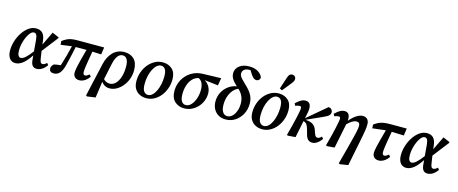

<svg xmlns="http://www.w3.org/2000/svg" viewBox="-50 -1541 5954 2498"><g transform="rotate(15 2927.0 -291.5)"><path d="M136 -161Q136 -113 149 -91.5Q162 -70 181 -70Q210 -70 246.5 -103Q283 -136 328 -197L315 -350Q310 -398 298 -416Q286 -434 266 -434Q241 -434 218 -408Q195 -382 176.5 -341Q158 -300 147 -252.5Q136 -205 136 -161ZM132 14Q81 14 52.5 -24Q24 -62 24 -129Q24 -192 44 -256Q64 -320 99.5 -373.5Q135 -427 181.5 -460Q228 -493 281 -493Q335 -493 366 -462Q397 -431 405 -362L411 -311L500 -495L590 -456V-445L422 -228L436 -136Q442 -93 451 -79.5Q460 -66 477 -66Q488 -66 502 -73Q516 -80 533 -96L553 -70Q523 -28 488.5 -7Q454 14 419 14Q382 14 362.5 -9Q343 -32 338 -84L333 -144Q278 -61 229 -23.5Q180 14 132 14Z M640 -369 637 -419Q667 -441 694 -455Q721 -469 754.5 -475.5Q788 -482 838 -482H1197L1183 -385L1063 -390Q1049 -310 1041 -260.5Q1033 -211 1029 -182.5Q1025 -154 1023.5 -137.5Q1022 -121 1022 -107Q1022 -66 1050 -66Q1063 -66 1077 -74Q1091 -82 1107 -95L1127 -69Q1095 -25 1061 -5.5Q1027 14 993 14Q955 14 932.5 -7.5Q910 -29 910 -67Q910 -81 912.5 -100.5Q915 -120 922.5 -155Q930 -190 944.5 -247Q959 -304 983 -392H838Q825 -329 814.5 -282.5Q804 -236 795 -199Q786 -162 777 -126Q742 14 650 14Q589 14 589 -39Q589 -59 599.5 -74.5Q610 -90 624 -100Q644 -104 666.5 -107.5Q689 -111 712 -113Q733 -182 752.5 -250.5Q772 -319 788 -389Z M1348 -302 1302 -84Q1337 -46 1387 -46Q1430 -46 1464 -80Q1498 -114 1517.5 -174Q1537 -234 1537 -312Q1537 -380 1516.5 -413Q1496 -446 1458 -446Q1421 -446 1393 -411.5Q1365 -377 1348 -302ZM1146 191 1131 181 1232 -265Q1255 -369 1316 -431Q1377 -493 1471 -493Q1551 -493 1600.5 -444Q1650 -395 1650 -294Q1650 -234 1630 -178.5Q1610 -123 1574.5 -80Q1539 -37 1494.5 -11.5Q1450 14 1400 14Q1366 14 1337.5 -1Q1309 -16 1289 -44L1258 175Z M1895 14Q1845 14 1804 -6.5Q1763 -27 1739 -67.5Q1715 -108 1715 -169Q1715 -234 1736 -292.5Q1757 -351 1794.5 -396Q1832 -441 1881 -467Q1930 -493 1987 -493Q2063 -493 2113 -447.5Q2163 -402 2163 -310Q2163 -246 2142.5 -188Q2122 -130 2085.5 -84.5Q2049 -39 2000 -12.5Q1951 14 1895 14ZM1905 -33Q1937 -33 1964 -58Q1991 -83 2010.5 -124.5Q2030 -166 2040.5 -216.5Q2051 -267 2051 -318Q2051 -389 2030 -417.5Q2009 -446 1977 -446Q1945 -446 1918 -422Q1891 -398 1870.5 -357.5Q1850 -317 1839 -266Q1828 -215 1828 -162Q1828 -91 1850 -62Q1872 -33 1905 -33Z M2404 14Q2328 14 2277 -33.5Q2226 -81 2226 -173Q2226 -257 2264.5 -326.5Q2303 -396 2371 -438.5Q2439 -481 2527 -483L2771 -490L2754 -389L2570 -410Q2611 -386 2635 -344Q2659 -302 2659 -253Q2659 -199 2639 -150.5Q2619 -102 2583.5 -65Q2548 -28 2502 -7Q2456 14 2404 14ZM2337 -162Q2337 -95 2358 -64Q2379 -33 2414 -33Q2454 -33 2486 -67Q2518 -101 2537 -156.5Q2556 -212 2556 -274Q2556 -384 2487 -416Q2438 -405 2404.5 -368Q2371 -331 2354 -277.5Q2337 -224 2337 -162Z M2964 14Q2906 14 2864 -11.5Q2822 -37 2799.5 -81Q2777 -125 2777 -180Q2777 -248 2806.5 -303.5Q2836 -359 2885.5 -395.5Q2935 -432 2995 -440Q2944 -487 2924 -521.5Q2904 -556 2904 -595Q2904 -654 2953.5 -693.5Q3003 -733 3088 -733Q3158 -733 3206 -703.5Q3254 -674 3268 -630Q3265 -608 3251 -596Q3237 -584 3219 -584Q3198 -584 3182 -596.5Q3166 -609 3150 -632L3113 -689Q3109 -690 3106 -690Q3103 -690 3099 -690Q3053 -690 3029 -669.5Q3005 -649 3005 -617Q3005 -602 3012.5 -586Q3020 -570 3041 -547Q3062 -524 3101 -487Q3163 -429 3189.5 -378Q3216 -327 3216 -265Q3216 -187 3182 -123.5Q3148 -60 3091 -23Q3034 14 2964 14ZM2889 -167Q2889 -101 2912 -67Q2935 -33 2973 -33Q3009 -33 3038.5 -60Q3068 -87 3085.5 -133Q3103 -179 3103 -234Q3103 -290 3083.5 -333.5Q3064 -377 3023 -415Q2988 -402 2957.5 -368Q2927 -334 2908 -282.5Q2889 -231 2889 -167Z M3457 14Q3407 14 3366 -6.5Q3325 -27 3301 -67.5Q3277 -108 3277 -169Q3277 -234 3298 -292.5Q3319 -351 3356.5 -396Q3394 -441 3443 -467Q3492 -493 3549 -493Q3625 -493 3675 -447.5Q3725 -402 3725 -310Q3725 -246 3704.5 -188Q3684 -130 3647.5 -84.5Q3611 -39 3562 -12.5Q3513 14 3457 14ZM3467 -33Q3499 -33 3526 -58Q3553 -83 3572.5 -124.5Q3592 -166 3602.5 -216.5Q3613 -267 3613 -318Q3613 -389 3592 -417.5Q3571 -446 3539 -446Q3507 -446 3480 -422Q3453 -398 3432.5 -357.5Q3412 -317 3401 -266Q3390 -215 3390 -162Q3390 -91 3412 -62Q3434 -33 3467 -33ZM3543 -559Q3569 -639 3595 -718Q3606 -751 3620.5 -763Q3635 -775 3652 -775Q3675 -775 3689 -761.5Q3703 -748 3703 -728Q3703 -712 3695.5 -697Q3688 -682 3671 -661Q3647 -631 3623.5 -601.5Q3600 -572 3575 -542Z M3789 -2Q3812 -85 3826.5 -144Q3841 -203 3851.5 -249Q3862 -295 3870 -340Q3877 -377 3873 -391.5Q3869 -406 3852 -406Q3837 -406 3824.5 -402.5Q3812 -399 3794 -392L3779 -422Q3821 -462 3850 -477.5Q3879 -493 3909 -493Q3954 -493 3971.5 -456.5Q3989 -420 3975 -349L3959 -269L4219 -489Q4243 -487 4258.5 -471Q4274 -455 4274 -432Q4274 -407 4255 -388.5Q4236 -370 4183 -347L3972 -252L4002 -248Q4049 -242 4078.5 -219.5Q4108 -197 4122 -154L4137 -111Q4147 -83 4157.5 -74.5Q4168 -66 4183 -66Q4205 -66 4235 -96L4256 -69Q4228 -30 4196 -8Q4164 14 4130 14Q4097 14 4075 -5Q4053 -24 4041 -67L4024 -129Q4010 -180 3994.5 -200Q3979 -220 3955 -226L3950 -227L3904 0L3800 8Z M4315 -2Q4338 -85 4352.5 -144Q4367 -203 4377.5 -249Q4388 -295 4396 -340Q4403 -377 4399 -391.5Q4395 -406 4378 -406Q4363 -406 4350.5 -402.5Q4338 -399 4320 -392L4305 -422Q4347 -462 4376 -477.5Q4405 -493 4435 -493Q4514 -493 4505 -381Q4552 -437 4597 -465Q4642 -493 4679 -493Q4720 -493 4742 -469Q4764 -445 4764 -402Q4764 -383 4762.5 -363Q4761 -343 4756.5 -314Q4752 -285 4743 -238.5Q4734 -192 4720 -120L4661 174L4548 192L4536 181L4592 -30Q4614 -114 4628 -169.5Q4642 -225 4650 -260Q4658 -295 4661 -317Q4664 -339 4664 -355Q4664 -402 4619 -402Q4566 -402 4497 -331L4430 0L4326 8Z M4838 -369 4836 -419Q4867 -442 4896.5 -456Q4926 -470 4963.5 -476Q5001 -482 5055 -482H5273L5259 -385L5095 -391Q5081 -312 5072.5 -262.5Q5064 -213 5060 -183.5Q5056 -154 5054.5 -137Q5053 -120 5053 -107Q5053 -66 5081 -66Q5094 -66 5108 -74Q5122 -82 5138 -95L5159 -69Q5127 -25 5092.5 -5.5Q5058 14 5025 14Q4986 14 4963.5 -7.5Q4941 -29 4941 -67Q4941 -80 4943.5 -100Q4946 -120 4954 -154.5Q4962 -189 4977 -246Q4992 -303 5016 -390Z M5400 -161Q5400 -113 5413 -91.5Q5426 -70 5445 -70Q5474 -70 5510.5 -103Q5547 -136 5592 -197L5579 -350Q5574 -398 5562 -416Q5550 -434 5530 -434Q5505 -434 5482 -408Q5459 -382 5440.5 -341Q5422 -300 5411 -252.5Q5400 -205 5400 -161ZM5396 14Q5345 14 5316.5 -24Q5288 -62 5288 -129Q5288 -192 5308 -256Q5328 -320 5363.5 -373.5Q5399 -427 5445.5 -460Q5492 -493 5545 -493Q5599 -493 5630 -462Q5661 -431 5669 -362L5675 -311L5764 -495L5854 -456V-445L5686 -228L5700 -136Q5706 -93 5715 -79.5Q5724 -66 5741 -66Q5752 -66 5766 -73Q5780 -80 5797 -96L5817 -70Q5787 -28 5752.5 -7Q5718 14 5683 14Q5646 14 5626.5 -9Q5607 -32 5602 -84L5597 -144Q5542 -61 5493 -23.5Q5444 14 5396 14Z"/></g></svg>

Font: Source Serif 4 Semibold
Style: Italic
Weight: 600
Italic angle: -12°
Designer: Frank Grießhammer
Foundry: Adobe
Version: Version 4.005;hotconv 1.1.0;makeotfexe 2.6.0